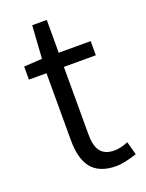

<svg xmlns="http://www.w3.org/2000/svg" viewBox="-135 -761 640 841"><g transform="rotate(-20 185.0 -340.0)"><path d="M259 13C289 13 325 3 356 -7L339 -69C321 -61 296 -54 276 -54C211 -54 191 -94 191 -160V-474H340V-540H191V-693H123L113 -540L28 -535V-474H110V-163C110 -57 146 13 259 13Z"/></g></svg>

Font: Noto Sans CJK SC DemiLight
Style: Regular
Weight: 350
Designer: Ryoko NISHIZUKA 西塚涼子 (kana, bopomofo & ideographs); Paul D. Hunt (Latin, Greek & Cyrillic); Sandoll Communications 산돌커뮤니
Foundry: Adobe
Version: Version 2.004;hotconv 1.0.118;makeotfexe 2.5.65603